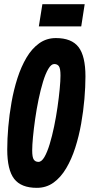

<svg xmlns="http://www.w3.org/2000/svg" viewBox="-20 -893 431 923"><path d="M157 10Q81.6 10 48.2 -33.1Q14.8 -76.2 14.8 -174.4Q14.8 -224.6 19.8 -283Q24.8 -341.4 35.5 -401.8Q46.2 -462.2 63.9 -517.3Q81.6 -572.4 107.4 -616Q133.2 -659.6 168.4 -684.8Q203.6 -710 248.6 -710Q324 -710 357.4 -666.9Q390.8 -623.8 390.8 -525.6Q390.8 -475.4 385.8 -417Q380.8 -358.6 370.1 -298.2Q359.4 -237.8 341.7 -182.7Q324 -127.6 298.2 -84Q272.4 -40.4 237.5 -15.2Q202.6 10 157 10ZM164.8 -114.8Q180 -114.8 193.5 -138Q207 -161.2 218.8 -200Q230.6 -238.8 240.2 -285.1Q249.8 -331.4 256.5 -378.3Q263.2 -425.2 267 -465.1Q270.8 -505 270.8 -530Q270.8 -563.2 263.4 -574.2Q256 -585.2 240.8 -585.2Q226.2 -585.2 212.4 -562Q198.6 -538.8 186.8 -500Q175 -461.2 165.4 -414.9Q155.8 -368.6 149.1 -321.7Q142.4 -274.8 138.6 -234.9Q134.8 -195 134.8 -170Q134.8 -136.8 142.4 -125.8Q150 -114.8 164.8 -114.8ZM166.7 -766 183.7 -872.8H387.1L370.5 -766Z"/></svg>

Font: Georama
Style: Italic
Weight: 400
Width: 2
Italic angle: -9°
Designer: Jean-Baptiste Levee
Foundry: Production Type
Version: Version 1.000